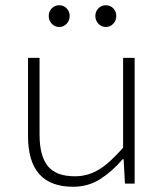

<svg xmlns="http://www.w3.org/2000/svg" viewBox="-20 -701 640 733"><path d="M259 12Q87 12 87 -181V-480H131V-187Q131 -106 162.5 -67Q194 -28 266 -28Q291 -28 314 -34.5Q337 -41 359 -54.5Q381 -68 403 -88.5Q425 -109 450 -137V-480H494V0H457L452 -93H448Q409 -47 363 -17.5Q317 12 259 12ZM206 -598Q189 -598 177.5 -610.5Q166 -623 166 -640Q166 -657 177.5 -669Q189 -681 206 -681Q223 -681 234.5 -669Q246 -657 246 -640Q246 -623 234.5 -610.5Q223 -598 206 -598ZM384 -598Q367 -598 355.5 -610.5Q344 -623 344 -640Q344 -657 355.5 -669Q367 -681 384 -681Q401 -681 412.5 -669Q424 -657 424 -640Q424 -623 412.5 -610.5Q401 -598 384 -598Z"/></svg>

Font: Source Code Pro Light
Style: Regular
Weight: 300
Monospace: yes
Designer: Paul D. Hunt, Teo Tuominen
Foundry: Adobe Systems Incorporated
Version: Version 2.030;PS 1.000;hotconv 16.6.51;makeotf.lib2.5.65220